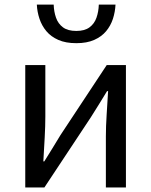

<svg xmlns="http://www.w3.org/2000/svg" viewBox="-20 -832 671 852"><path d="M92.1 0V-543.4H181.2V-316.1Q181.2 -273.5 178.3 -220.9Q175.4 -168.3 172.3 -115.7H176.5Q192.3 -141.1 212.8 -174.2Q233.4 -207.3 248.2 -232.3L453.7 -543.4H538.8V0H449.8V-226.7Q449.8 -269.9 453.2 -322.5Q456.5 -375.1 459.7 -427.7H455.1Q439.9 -402.7 419.2 -369.2Q398.6 -335.7 382.8 -311.1L176.9 0ZM318.7 -640.4Q271.5 -640.4 238.8 -654.9Q206 -669.4 185.8 -693.6Q165.6 -717.8 155.3 -748.5Q145 -779.3 143.4 -811.7H218.2Q219.2 -780.1 228.6 -753.4Q237.9 -726.7 259.5 -710.7Q281 -694.7 318.7 -694.7Q355.7 -694.7 377.2 -710.7Q398.8 -726.7 408.1 -753.4Q417.5 -780.1 418.5 -811.7H492.6Q491 -779.3 481.1 -748.5Q471.1 -717.8 450.9 -693.6Q430.7 -669.4 398.1 -654.9Q365.6 -640.4 318.7 -640.4Z"/></svg>

Font: Noto Sans TC Thin
Style: Regular
Weight: 100
Designer: Ryoko NISHIZUKA 西塚涼子 (kana, bopomofo & ideographs); Paul D. Hunt (Latin, Greek & Cyrillic); Sandoll Communications 산돌커뮤니
Foundry: Adobe
Version: Version 2.004-H2;hotconv 1.0.118;makeotfexe 2.5.65603